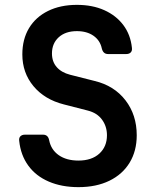

<svg xmlns="http://www.w3.org/2000/svg" viewBox="-20 -760 640 790"><path d="M302.8 10Q233.9 10 180.8 -12.8Q127.6 -35.6 96.4 -78.6Q65.1 -121.6 59 -180.6Q57.4 -192.9 64.1 -199.4Q70.9 -205.9 82.6 -205.9H157Q178 -205.9 182.3 -182.8Q190.1 -143.6 221.9 -121.4Q253.8 -99.3 302.8 -99.3Q357.2 -99.3 388.7 -127.9Q420.1 -156.6 420.1 -203.5Q420.1 -239.9 399.8 -267.7Q379.5 -295.5 340.8 -305.2L242.7 -330.4Q163.7 -350.4 117.8 -405.4Q71.9 -460.4 71.9 -536.2Q71.9 -598.3 99.3 -644.1Q126.8 -689.8 177.6 -714.9Q228.4 -740 296.4 -740Q360.3 -740 409 -718.2Q457.7 -696.4 487.5 -656.8Q517.2 -617.2 522.8 -563.3Q524.4 -551 517.9 -544.3Q511.5 -537.6 499.1 -537.6H424.7Q404.4 -537.6 398.9 -560.7Q391.9 -593.8 364.6 -612.9Q337.4 -631.9 296.4 -631.9Q249.3 -631.9 221.5 -606.6Q193.8 -581.2 193.8 -540Q193.8 -506.4 213.2 -484.1Q232.7 -461.7 268.2 -452.5L369.3 -426.9Q449.9 -407.5 496.3 -347.3Q542.6 -287.1 542.6 -203.5Q542.6 -138.9 513.4 -90.8Q484.1 -42.6 430.1 -16.3Q376.1 10 302.8 10Z"/></svg>

Font: Pitagon Sans Mono
Style: Regular
Weight: 400
Monospace: yes
Designer: Travis Tran
Foundry: Pitagon
Version: Version 1.001;gftools[0.9.26]